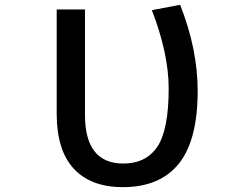

<svg xmlns="http://www.w3.org/2000/svg" viewBox="-20 -771 1040 802"><path d="M493.2 10.7Q359.4 10.7 288.1 -66.4Q216.8 -143.6 216.8 -295.9V-731.4H335V-291Q335 -87.9 495.1 -87.9Q589.8 -87.9 637.2 -158.2Q684.6 -228.5 684.6 -401.4Q684.6 -546.9 614.3 -728.5L732.4 -751Q805.7 -565.4 805.7 -391.6Q805.7 -184.6 726.6 -86.9Q647.5 10.7 493.2 10.7Z"/></svg>

Font: Gen Shin Gothic Monospace Medium
Style: Regular
Weight: 500
Designer: [Source Han Sans]
Ryoko NISHIZUKA  (kana & ideographs); Paul D. Hunt (Latin, Greek & Cyrillic); Wenlong ZHANG  (bopomofo
Version: Version 1.002.20150607